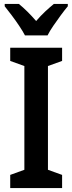

<svg xmlns="http://www.w3.org/2000/svg" viewBox="-20 -957 368 977"><path d="M296 0H32V-67L104 -93V-621L32 -647V-714H296V-647L224 -621V-93L296 -67ZM107 -777Q96 -798 78 -825Q60 -852 40 -878.5Q20 -905 4 -925V-937H76Q118 -903 164 -850Q188 -878 209.5 -898Q231 -918 254 -937H325V-925Q309 -906 289.5 -879.5Q270 -853 251.5 -826Q233 -799 222 -777Z"/></svg>

Font: Noto Sans Condensed SemiBold
Style: Regular
Weight: 600
Width: 3
Designer: Monotype Design Team
Foundry: Monotype Imaging Inc.
Version: Version 2.013; ttfautohint (v1.8.4.7-5d5b)